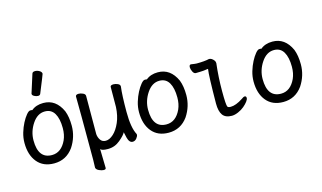

<svg xmlns="http://www.w3.org/2000/svg" viewBox="-106 -1102 2711 1619"><g transform="rotate(-15 1250.0 -292.0)"><path d="M235.8 23.9Q141.1 23.9 89.1 -39.1Q37.1 -102.1 37.1 -207Q37.1 -252 50 -295.4Q63 -338.9 82 -375.5Q101.1 -412.1 121.1 -436Q141.1 -460 154.8 -460Q171.9 -460 172.9 -458Q212.9 -492.2 276.9 -492.2Q386.2 -492.2 439 -376Q460 -321.8 460 -245.1Q460 -147.9 404.8 -64Q341.8 23.9 235.8 23.9ZM235.8 -48.8Q317.9 -48.8 361.8 -143.1Q381.8 -188 381.8 -245.1Q381.8 -327.1 354.5 -373.5Q327.1 -419.9 271 -419.9Q206.1 -419.9 161.1 -352.5Q116.2 -285.2 116.2 -208Q116.2 -48.8 235.8 -48.8ZM251 -561Q234.9 -561 218.5 -570.1Q202.1 -579.1 202.1 -589.8Q202.1 -598.1 204.1 -600.1L252.9 -753.9Q256.8 -770 279.8 -770Q298.8 -770 317.4 -759Q335.9 -748 335.9 -731.9Q335.9 -728 272.9 -574.2Q268.1 -561 251 -561Z M624 186Q607.9 186 584.5 175.5Q561 165 558.1 147.9Q560.1 109.9 560.1 80.1Q560.1 -397 558.1 -474.1Q560.1 -490.2 585 -490.2Q602.1 -490.2 622.1 -481.2Q642.1 -472.2 642.1 -456.1Q641.1 -388.2 641.1 -123Q643.1 -94.2 658.9 -71Q674.8 -47.9 705.1 -47.9Q737.8 -47.9 772.5 -79.3Q807.1 -110.8 832 -168Q856.9 -225.1 860.8 -300.8Q861.8 -317.9 861.8 -475.1Q861.8 -491.2 890.1 -491.2Q907.2 -491.2 926.5 -482.7Q945.8 -474.1 945.8 -458Q936 -382.8 936 -236.8Q936 -99.1 970.2 -36.1L971.2 -29.8Q971.2 -17.1 957 1Q942.9 19 921.9 19Q892.1 19 879.9 -29.8L869.1 -78.1Q858.9 -55.2 812 -15.6Q765.1 23.9 705.1 23.9Q648.9 23.9 640.1 5.9Q642.1 131.8 644 172.9Q644 186 624 186Z M1235.8 23.9Q1141.1 23.9 1089.1 -39.1Q1037.1 -102.1 1037.1 -207Q1037.1 -252 1050 -295.4Q1063 -338.9 1082 -375.5Q1101.1 -412.1 1121.1 -436Q1141.1 -460 1154.8 -460Q1171.9 -460 1172.9 -458Q1212.9 -492.2 1276.9 -492.2Q1386.2 -492.2 1439 -376Q1460 -321.8 1460 -245.1Q1460 -147.9 1404.8 -64Q1341.8 23.9 1235.8 23.9ZM1235.8 -48.8Q1317.9 -48.8 1361.8 -143.1Q1381.8 -188 1381.8 -245.1Q1381.8 -327.1 1354.5 -373.5Q1327.1 -419.9 1271 -419.9Q1206.1 -419.9 1161.1 -352.5Q1116.2 -285.2 1116.2 -208Q1116.2 -48.8 1235.8 -48.8Z M1787.1 23.9Q1731 23.9 1707 -9.5Q1683.1 -43 1683.1 -109.9Q1685.1 -356.9 1693.8 -410.2H1689.9Q1649.9 -403.8 1624.5 -403.8Q1599.1 -403.8 1585.9 -402.8Q1569.8 -402.8 1559.3 -424.3Q1548.8 -445.8 1548.8 -461.9Q1548.8 -484.9 1564 -484.9Q1602.1 -479 1612.8 -479Q1683.1 -479 1723.1 -488.8Q1746.1 -488.8 1766.1 -462.9Q1773.9 -453.1 1773.9 -439Q1759.8 -319.8 1759.8 -199.2Q1759.8 -75.2 1769 -61Q1773.9 -51.8 1796.9 -51.8Q1841.8 -51.8 1902.8 -91.8Q1920.9 -106 1932.1 -106Q1945.8 -106 1945.8 -88.9Q1945.8 -77.1 1932.4 -59.1Q1918.9 -41 1896.5 -22Q1874 -2.9 1843 10.5Q1812 23.9 1787.1 23.9Z M2235.8 23.9Q2141.1 23.9 2089.1 -39.1Q2037.1 -102.1 2037.1 -207Q2037.1 -252 2050 -295.4Q2063 -338.9 2082 -375.5Q2101.1 -412.1 2121.1 -436Q2141.1 -460 2154.8 -460Q2171.9 -460 2172.9 -458Q2212.9 -492.2 2276.9 -492.2Q2386.2 -492.2 2439 -376Q2460 -321.8 2460 -245.1Q2460 -147.9 2404.8 -64Q2341.8 23.9 2235.8 23.9ZM2235.8 -48.8Q2317.9 -48.8 2361.8 -143.1Q2381.8 -188 2381.8 -245.1Q2381.8 -327.1 2354.5 -373.5Q2327.1 -419.9 2271 -419.9Q2206.1 -419.9 2161.1 -352.5Q2116.2 -285.2 2116.2 -208Q2116.2 -48.8 2235.8 -48.8Z"/></g></svg>

Font: LXGW WenKai Mono GB Screen
Style: Regular
Weight: 400
Monospace: yes
Designer: LXGW / Fontworks Inc.
Foundry: LXGW / Fontworks Inc.
Version: Version 1.510;January 18,2025